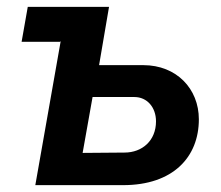

<svg xmlns="http://www.w3.org/2000/svg" viewBox="-20 -540 644 560"><path d="M83 0H339C485 0 560 -82 560 -192C560 -281 495 -350 398 -350H269L298 -520H61L43 -418H155L157 -420ZM221 -94 250 -257H372C409 -257 435 -227 435 -186C435 -130 395 -95 343 -95Z"/></svg>

Font: Fixel Display SemiBold
Style: Italic
Weight: 600
Italic angle: -10°
Designer: AlfaBravo + MacPaw
Foundry: Kyrylo Tkachov, Marchela Mozhyna, Serhii Makarenko, Maria Weinstein, Zakhar Kryvoshyya
Version: Version 1.210;Glyphs 3.2 (3217)